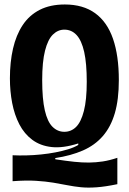

<svg xmlns="http://www.w3.org/2000/svg" viewBox="-20 -693 581 866"><path d="M509.3 137.7Q455.3 149 415.9 151.8Q376.5 154.7 344.9 151.5Q313.3 148.3 283.8 142.4Q254.3 136.5 220.4 130.9Q186.5 125.3 142.2 122.5Q97.8 119.7 36.8 124.3V7.3Q66.2 8.7 98.8 7.9Q131.3 7.2 165 3.7Q198.7 0.3 229.9 -5.7Q261.2 -11.7 287.6 -19.8Q314 -27.8 333 -39.2V-46Q264.5 -24.2 213.4 -29.7Q162.3 -35.2 125.9 -62.2Q89.5 -89.3 67.3 -132.2Q45.2 -175 34.9 -228.4Q24.7 -281.8 24.7 -339.3Q24.7 -412.8 38.7 -473.8Q52.7 -534.8 82.2 -579.6Q111.7 -624.3 159.1 -648.6Q206.5 -672.8 272.3 -672.8Q354.8 -672.8 409.2 -633.4Q463.5 -594 489.8 -517.8Q516 -441.5 516 -331.8Q516 -244.2 497.9 -182.4Q479.8 -120.7 443.8 -79.2Q407.8 -37.8 354 -14.3Q300.2 9.2 229 20L229.8 25.5Q278 32.8 314.6 36.7Q351.2 40.5 381.9 40.2Q412.7 39.8 443.5 35.2Q474.3 30.5 509.3 18.8ZM270.2 -98.5Q300.7 -98.5 323 -120.3Q345.3 -142.2 358.3 -192.2Q371.3 -242.3 371.3 -324.2Q371.3 -407.2 359.7 -458.9Q348 -510.7 325.4 -535Q302.8 -559.3 270.2 -559.3Q241.2 -559.3 218.5 -537Q195.8 -514.7 183.1 -464.5Q170.3 -414.3 170.3 -331.7Q170.3 -246.3 182.2 -195Q194 -143.7 216.9 -121.1Q239.8 -98.5 270.2 -98.5Z"/></svg>

Font: Bricolage Grotesque 96pt ExtraBold SemiCondensed
Style: Regular
Weight: 800
Width: 4
Version: Version 1.001;gftools[0.9.33.dev8+g029e19f]